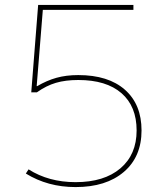

<svg xmlns="http://www.w3.org/2000/svg" viewBox="-20 -750 660 780"><path d="M85 -45 96 -62Q178 -10 287 -10Q403 -10 469 -66Q535 -122 535 -220Q535 -318 473.5 -371.5Q412 -425 298 -425Q246 -425 207 -413.5Q168 -402 130 -375H107L135 -730H522V-710H154L129 -400H131Q170 -423 209.5 -434Q249 -445 298 -445Q420 -445 487.5 -385.5Q555 -326 555 -220Q555 -113 483 -51.5Q411 10 287 10Q174 10 85 -45Z"/></svg>

Font: Enso Thin
Style: Regular
Weight: 100
Designer: Coji Morishita
Foundry: UNDERFOREST DESIGN
Version: Version 1.000